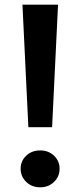

<svg xmlns="http://www.w3.org/2000/svg" viewBox="-20 -799 346 827"><path d="M230 -778.9 204.4 -251.1H102.2L76.7 -778.9ZM68.9 -72.2Q68.9 -105.6 92.8 -128.3Q116.7 -151.1 153.3 -151.1Q188.9 -151.1 212.8 -128.3Q236.7 -105.6 236.7 -72.2Q236.7 -38.9 212.8 -15.6Q188.9 7.8 153.3 7.8Q116.7 7.8 92.8 -15.6Q68.9 -38.9 68.9 -72.2Z"/></svg>

Font: Paperlogy 6 SemiBold
Style: Regular
Weight: 600
Designer: redesigned by Lee Juim, glyphs from Gmarket Sans & Montserrat
Foundry: PT&
Version: Version 1.001